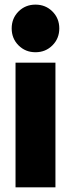

<svg xmlns="http://www.w3.org/2000/svg" viewBox="-20 -807 306 827"><path d="M46.9 0V-537.1H218.8V0ZM132.8 -582Q89.4 -582 59.8 -611.6Q30.3 -641.1 30.3 -684.6Q30.3 -728 59.8 -757.6Q89.4 -787.1 132.8 -787.1Q176.3 -787.1 205.8 -757.6Q235.4 -728 235.4 -684.6Q235.4 -641.1 205.8 -611.6Q176.3 -582 132.8 -582Z"/></svg>

Font: Reddit Sans Condensed Black
Style: Regular
Weight: 900
Designer: Stephen Hutchings
Foundry: Reddit
Version: Version 1.014